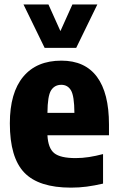

<svg xmlns="http://www.w3.org/2000/svg" viewBox="-20 -828 526 858"><path d="M297 10.5Q153 10.5 88.5 -56.8Q24 -124 24 -276.5Q24 -413.5 83.8 -485.2Q143.5 -557 254.5 -557Q359.5 -557 413.2 -484.8Q467 -412.5 467 -271.5V-223.5H192Q195 -165.5 222.5 -143.5Q250 -121.5 318 -121.5Q347.5 -121.5 378 -126.2Q408.5 -131 440.5 -139.5V-7.5Q401.5 1.5 367.5 6Q333.5 10.5 297 10.5ZM254 -449Q224 -449 208.2 -424.2Q192.5 -399.5 192 -323.5H312.5Q312 -399.5 297.2 -424.2Q282.5 -449 254 -449ZM179.5 -614 85 -808H196.5L250 -689L303.5 -808H415L320.5 -614Z"/></svg>

Font: Encode Sans Condensed ExtraBold
Style: Regular
Weight: 800
Width: 3
Designer: Multiple Designers
Foundry: Impallari Type
Version: Version 3.000; ttfautohint (v1.8.3) -l 8 -r 50 -G 200 -x 14 